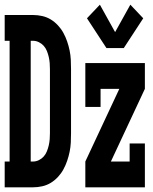

<svg xmlns="http://www.w3.org/2000/svg" viewBox="-31 -799 651 819"><path d="M-11 0V-110H10V-625H-11V-735H110Q130 -735 149.5 -730.5Q169 -726 185.5 -716Q202 -706 216 -691Q230 -676 239.5 -658.5Q249 -641 255.5 -622Q262 -603 266 -583.5Q270 -564 271 -544Q272 -524 272 -504V-231Q272 -211 271 -191Q270 -171 266 -151.5Q262 -132 255.5 -113Q249 -94 239.5 -76.5Q230 -59 216 -44Q202 -29 185.5 -19Q169 -9 149.5 -4.5Q130 0 110 0ZM110 -110Q123 -110 135 -116Q147 -122 155.5 -131.5Q164 -141 169 -153.5Q174 -166 177 -179Q180 -192 181 -205Q182 -218 182 -231V-504Q182 -517 181 -530Q180 -543 177 -556Q174 -569 169 -581.5Q164 -594 155.5 -603.5Q147 -613 135 -619Q123 -625 110 -625H100V-110ZM497 -594H423L340 -721L395 -779L460 -662L525 -779L580 -721ZM333 0V-110L478 -420H398V-343H333V-530H587V-420L442 -110H522V-187H587V0Z"/></svg>

Font: Iosevka Slab XBdEx
Style: Regular
Weight: 800
Width: 7
Monospace: yes
Designer: Belleve Invis
Foundry: Belleve Invis
Version: Version 11.1.0; ttfautohint (v1.8.3)